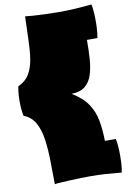

<svg xmlns="http://www.w3.org/2000/svg" viewBox="-107 -928 763 1142"><g transform="rotate(-10 274.5 -357.0)"><path d="M533 151Q482 146 439 143Q396 140 341 140Q314 140 281.5 141Q249 142 217.5 143.5Q186 145 162 146.5Q138 148 129 150Q128 76 127 6.5Q126 -63 117.5 -122Q109 -181 86 -223Q63 -265 16 -283Q8 -325 8 -372Q8 -419 16 -461Q61 -481 83.5 -518.5Q106 -556 114 -608.5Q122 -661 123.5 -726Q125 -791 128 -864Q140 -862 175 -859.5Q210 -857 253 -855.5Q296 -854 331 -854Q386 -854 432 -857Q478 -860 529 -865Q534 -844 536 -806.5Q538 -769 536.5 -729.5Q535 -690 529 -662H466Q466 -602 462.5 -548.5Q459 -495 445.5 -453Q432 -411 402.5 -387Q373 -363 320 -362Q384 -324 415 -277Q446 -230 456 -174Q466 -118 467 -52H533Q539 -24 540.5 15.5Q542 55 540 92.5Q538 130 533 151Z"/></g></svg>

Font: Oi
Style: Regular
Weight: 400
Designer: Kostas Bartsokas, Mohamad Dakak
Foundry: Foundry5
Version: Version 4.000